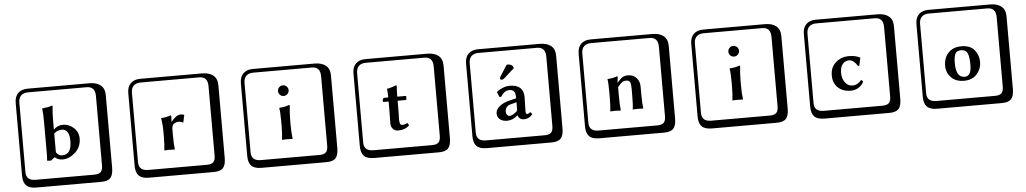

<svg xmlns="http://www.w3.org/2000/svg" viewBox="-45 -1205 9986 1868"><g transform="rotate(-5 4948.0 -271.0)"><path d="M467.8 -112.8Q493.7 -77.6 523.9 -78.1Q574.7 -78.1 596.4 -112.1Q618.2 -146 618.2 -213.9Q618.2 -268.1 599.1 -297.6Q580.1 -327.1 545.9 -327.1Q498 -327.1 467.8 -295.9ZM467.8 -420.9V-334Q503.9 -374 561 -374Q615.2 -374 662.6 -333Q710 -292 710 -227.1Q710 -144 651.4 -91.1Q592.8 -38.1 527.8 -38.1Q483.9 -38.1 452.1 -65.9Q448.2 -63 434.1 -53Q419.9 -43 416 -37.1Q381.8 -37.1 375 -40Q378.9 -63 378.9 -99.1V-407.2Q378.9 -503.4 372.1 -547.9L373 -549.8Q433.1 -555.7 467.8 -568.8Q474.6 -568.8 475.1 -562Q467.8 -507.8 467.8 -420.9ZM249 -717.8Q204.1 -717.8 179.9 -693.8Q155.8 -669.9 155.8 -625V53.2Q155.8 136.2 249 136.2H820.8Q865.7 136.2 884.8 117.2Q903.8 98.1 903.8 53.2V-625Q903.8 -717.8 820.8 -717.8ZM1000 84Q1000 152.8 973.4 182.4Q946.8 211.9 880.9 211.9H249Q181.2 211.9 150.6 181.4Q120.1 150.9 120.1 84V-625Q120.1 -687 154.1 -720.5Q188 -753.9 249 -753.9H851.1Q920.9 -753.9 960.4 -721.9Q1000 -689.9 1000 -625Z M1616.7 -310.1Q1632.8 -335 1659.2 -354.5Q1685.5 -374 1709.5 -374Q1721.7 -374 1740.7 -368.2L1743.7 -366.2L1728.5 -295.9L1722.7 -293.9Q1709.5 -305.2 1679.7 -305.2Q1672.9 -305.2 1664.3 -303Q1655.8 -300.8 1643.8 -295.4Q1631.8 -290 1624.3 -276.1Q1616.7 -262.2 1616.7 -242.2V-176.8Q1616.7 -90.8 1623.5 -41L1622.6 -39.1Q1593.8 -41 1568.8 -41L1520.5 -39.1V-41Q1527.3 -88.9 1527.8 -176.8V-221.2Q1527.8 -293 1516.6 -353L1517.6 -355Q1572.8 -358.9 1609.4 -374Q1616.2 -374 1616.7 -366.2L1614.7 -310.1ZM1348.6 -717.8Q1303.7 -717.8 1279.5 -693.8Q1255.4 -669.9 1255.4 -625V53.2Q1255.4 136.2 1348.6 136.2H1920.4Q1965.3 136.2 1984.4 117.2Q2003.4 98.1 2003.4 53.2V-625Q2003.4 -717.8 1920.4 -717.8ZM2099.6 84Q2099.6 152.8 2073 182.4Q2046.4 211.9 1980.5 211.9H1348.6Q1280.8 211.9 1250.2 181.4Q1219.7 150.9 1219.7 84V-625Q1219.7 -687 1253.7 -720.5Q1287.6 -753.9 1348.6 -753.9H1950.7Q2020.5 -753.9 2060.1 -721.9Q2099.6 -689.9 2099.6 -625Z M2448.2 -717.8Q2403.3 -717.8 2379.2 -693.8Q2355 -669.9 2355 -625V53.2Q2355 136.2 2448.2 136.2H3020Q3064.9 136.2 3084 117.2Q3103 98.1 3103 53.2V-625Q3103 -717.8 3020 -717.8ZM3199.2 84Q3199.2 152.8 3172.6 182.4Q3146 211.9 3080.1 211.9H2448.2Q2380.4 211.9 2349.9 181.4Q2319.3 150.9 2319.3 84V-625Q2319.3 -687 2353.3 -720.5Q2387.2 -753.9 2448.2 -753.9H3050.3Q3120.1 -753.9 3159.7 -721.9Q3199.2 -689.9 3199.2 -625ZM2687.3 -481.4Q2672.4 -497.1 2672.4 -518.1Q2672.4 -539.1 2687.3 -554.4Q2702.1 -569.8 2724.1 -569.8Q2746.1 -569.8 2761.2 -554.4Q2776.4 -539.1 2776.4 -518.1Q2776.4 -497.1 2761.2 -481.4Q2746.1 -465.8 2724.1 -465.8Q2702.1 -465.8 2687.3 -481.4ZM2678.2 -221.2Q2678.2 -309.1 2670.4 -353L2672.4 -355Q2731.4 -358.9 2767.1 -374Q2773.9 -374 2774.4 -366.2Q2766.6 -305.2 2766.1 -232.9V-180.2Q2766.1 -101.1 2774.4 -43.9L2772.5 -42Q2747.6 -43.9 2722.2 -43.9L2671.4 -42L2670.4 -43.9Q2678.2 -99.1 2678.2 -180.2Z M3689 -323.2Q3679.2 -323.2 3678.7 -334Q3678.7 -341.8 3683.8 -352.3Q3689 -362.8 3694.8 -362.8H3735.8Q3735.8 -413.6 3731 -445.8L3731.9 -448.2Q3758.8 -450.2 3820.8 -474.1Q3827.6 -474.1 3827.6 -466.8Q3823.7 -409.7 3823.7 -362.8H3904.8Q3910.6 -362.8 3910.6 -357.9V-333Q3910.6 -323.2 3893.1 -323.2H3823.7V-245.1Q3823.7 -220.2 3822.8 -184.1Q3821.8 -147.9 3821.8 -139.2Q3821.8 -85 3846.7 -85Q3874.5 -85 3897.9 -99.1Q3912.1 -90.3 3911.6 -71.8Q3869.6 -33.7 3805.7 -34.2Q3771.5 -34.2 3752.7 -56.2Q3733.9 -78.1 3733.9 -106.9Q3733.9 -115.7 3734.9 -163.8Q3735.8 -211.9 3735.8 -236.8V-323.2ZM3547.9 -717.8Q3502.9 -717.8 3478.8 -693.8Q3454.6 -669.9 3454.6 -625V53.2Q3454.6 136.2 3547.9 136.2H4119.6Q4164.6 136.2 4183.6 117.2Q4202.6 98.1 4202.6 53.2V-625Q4202.6 -717.8 4119.6 -717.8ZM4298.8 84Q4298.8 152.8 4272.2 182.4Q4245.6 211.9 4179.7 211.9H3547.9Q3480 211.9 3449.5 181.4Q3418.9 150.9 3418.9 84V-625Q3418.9 -687 3452.9 -720.5Q3486.8 -753.9 3547.9 -753.9H4149.9Q4219.7 -753.9 4259.3 -721.9Q4298.8 -689.9 4298.8 -625Z M4909.7 -578.1Q4914.1 -580.6 4922.9 -580.6Q4953.1 -580.6 4970.2 -560.5L4978 -541L4878.9 -451.7Q4864.3 -438.5 4848.1 -438.5Q4843.3 -438.5 4839.1 -442.4Q4835 -446.3 4835 -450.7Q4835 -461.4 4841.3 -470.7ZM4974.6 -208 4914.6 -191.9Q4862.8 -177.7 4862.3 -124Q4862.3 -106.9 4871.8 -94Q4881.3 -81.1 4897.5 -81.1Q4920.4 -81.1 4961.4 -112.8Q4974.6 -124 4974.6 -132.8ZM5054.2 -106.9Q5054.2 -84 5072.3 -84Q5077.1 -84 5099.6 -100.1L5101.6 -98.1Q5109.4 -94.2 5117.7 -78.1Q5083.5 -36.1 5033.2 -36.1Q5009.3 -36.1 4993.9 -48.6Q4978.5 -61 4973.6 -80.1H4972.7Q4923.8 -36.1 4868.7 -36.1Q4826.7 -36.1 4799.6 -57.1Q4772.5 -78.1 4772.5 -117.2Q4772.5 -154.3 4810.5 -185.1Q4848.6 -215.8 4904.3 -229L4970.2 -245.1Q4974.1 -245.1 4974.6 -253.9Q4974.6 -295.9 4960.4 -314Q4946.3 -332 4915.5 -332Q4865.7 -332 4830.6 -272.9L4813.5 -273.9L4793.5 -323.2L4796.4 -326.2Q4814.5 -342.3 4850.3 -357.7Q4886.2 -373 4922.4 -373Q5057.1 -373 5057.6 -251Q5057.6 -249 5055.9 -184.6Q5054.2 -120.1 5054.2 -106.9ZM4647.5 -717.8Q4602.5 -717.8 4578.4 -693.8Q4554.2 -669.9 4554.2 -625V53.2Q4554.2 136.2 4647.5 136.2H5219.2Q5264.2 136.2 5283.2 117.2Q5302.2 98.1 5302.2 53.2V-625Q5302.2 -717.8 5219.2 -717.8ZM5398.4 84Q5398.4 152.8 5371.8 182.4Q5345.2 211.9 5279.3 211.9H4647.5Q4579.6 211.9 4549.1 181.4Q4518.6 150.9 4518.6 84V-625Q4518.6 -687 4552.5 -720.5Q4586.4 -753.9 4647.5 -753.9H5249.5Q5319.3 -753.9 5358.9 -721.9Q5398.4 -689.9 5398.4 -625Z M6190.9 -180.2Q6190.9 -91.3 6198.2 -41L6197.3 -39.1Q6172.4 -41 6146 -41Q6146 -41 6096.2 -39.1L6095.2 -41Q6102.1 -82 6102.1 -180.2V-246.1Q6102.1 -289.1 6092.5 -306.6Q6083 -324.2 6055.2 -324.2Q6031.2 -324.2 6016.6 -313.7Q6002 -303.2 5972.2 -268.1V-180.2Q5972.2 -91.3 5979 -41L5978 -39.1Q5953.1 -41 5928.2 -41L5876 -39.1V-41Q5882.8 -88.9 5882.8 -180.2V-221.2Q5882.8 -316.4 5876 -353L5877 -355Q5934.1 -358.9 5970.2 -374Q5977.1 -374 5977.1 -366.2L5970.2 -312H5972.2Q6006.3 -352.1 6026.6 -363Q6046.9 -374 6078.1 -374Q6127.9 -374 6159.4 -340.1Q6190.9 -306.2 6190.9 -254.9ZM5747.1 -717.8Q5702.1 -717.8 5678 -693.8Q5653.8 -669.9 5653.8 -625V53.2Q5653.8 136.2 5747.1 136.2H6318.8Q6363.8 136.2 6382.8 117.2Q6401.9 98.1 6401.9 53.2V-625Q6401.9 -717.8 6318.8 -717.8ZM6498 84Q6498 152.8 6471.4 182.4Q6444.8 211.9 6378.9 211.9H5747.1Q5679.2 211.9 5648.7 181.4Q5618.2 150.9 5618.2 84V-625Q5618.2 -687 5652.1 -720.5Q5686 -753.9 5747.1 -753.9H6349.1Q6418.9 -753.9 6458.5 -721.9Q6498 -689.9 6498 -625Z M6846.7 -717.8Q6801.8 -717.8 6777.6 -693.8Q6753.4 -669.9 6753.4 -625V53.2Q6753.4 136.2 6846.7 136.2H7418.5Q7463.4 136.2 7482.4 117.2Q7501.5 98.1 7501.5 53.2V-625Q7501.5 -717.8 7418.5 -717.8ZM7597.7 84Q7597.7 152.8 7571 182.4Q7544.4 211.9 7478.5 211.9H6846.7Q6778.8 211.9 6748.3 181.4Q6717.8 150.9 6717.8 84V-625Q6717.8 -687 6751.7 -720.5Q6785.6 -753.9 6846.7 -753.9H7448.7Q7518.6 -753.9 7558.1 -721.9Q7597.7 -689.9 7597.7 -625ZM7085.7 -481.4Q7070.8 -497.1 7070.8 -518.1Q7070.8 -539.1 7085.7 -554.4Q7100.6 -569.8 7122.6 -569.8Q7144.5 -569.8 7159.7 -554.4Q7174.8 -539.1 7174.8 -518.1Q7174.8 -497.1 7159.7 -481.4Q7144.5 -465.8 7122.6 -465.8Q7100.6 -465.8 7085.7 -481.4ZM7076.7 -221.2Q7076.7 -309.1 7068.8 -353L7070.8 -355Q7129.9 -358.9 7165.5 -374Q7172.4 -374 7172.9 -366.2Q7165 -305.2 7164.6 -232.9V-180.2Q7164.6 -101.1 7172.9 -43.9L7170.9 -42Q7146 -43.9 7120.6 -43.9L7069.8 -42L7068.8 -43.9Q7076.7 -99.1 7076.7 -180.2Z M8235.4 -332Q8195.3 -332 8170.4 -303Q8145.5 -273.9 8145.5 -219.2Q8145.5 -160.2 8173.8 -122.6Q8202.1 -85 8245.1 -85Q8295.9 -85 8333.5 -130.9H8335.4Q8350.6 -122.1 8351.1 -111.8Q8335.9 -79.6 8302 -57.9Q8268.1 -36.1 8227.1 -36.1Q8146 -36.1 8099.6 -81.1Q8053.2 -126 8053.2 -200.2Q8053.2 -278.3 8105.7 -325.7Q8158.2 -373 8236.3 -373Q8298.3 -373 8344.2 -349.1L8345.2 -347.2L8328.1 -271L8315.4 -270Q8299.3 -296.9 8277.8 -314.5Q8256.3 -332 8235.4 -332ZM7946.3 -717.8Q7901.4 -717.8 7877.2 -693.8Q7853 -669.9 7853 -625V53.2Q7853 136.2 7946.3 136.2H8518.1Q8563 136.2 8582 117.2Q8601.1 98.1 8601.1 53.2V-625Q8601.1 -717.8 8518.1 -717.8ZM8697.3 84Q8697.3 152.8 8670.7 182.4Q8644 211.9 8578.1 211.9H7946.3Q7878.4 211.9 7847.9 181.4Q7817.4 150.9 7817.4 84V-625Q7817.4 -687 7851.3 -720.5Q7885.3 -753.9 7946.3 -753.9H8548.3Q8618.2 -753.9 8657.7 -721.9Q8697.3 -689.9 8697.3 -625Z M9159.7 -196.8Q9159.7 -274.9 9206.3 -324Q9252.9 -373 9333 -373Q9419.9 -373 9460.9 -322.5Q9502 -272 9502 -204.1Q9502 -138.2 9457 -87.2Q9412.1 -36.1 9331.1 -36.1Q9251 -36.1 9205.3 -83.5Q9159.7 -130.9 9159.7 -196.8ZM9326.7 -335Q9303.7 -335 9288.8 -325.9Q9273.9 -316.9 9267.3 -298.3Q9260.7 -279.8 9258.3 -261.5Q9255.9 -243.2 9255.9 -214.8Q9255.9 -73.7 9340.8 -74.2Q9405.8 -74.2 9405.8 -184.1Q9405.8 -266.1 9389.2 -300.5Q9372.6 -335 9326.7 -335ZM9045.9 -717.8Q9001 -717.8 8976.8 -693.8Q8952.6 -669.9 8952.6 -625V53.2Q8952.6 136.2 9045.9 136.2H9617.7Q9662.6 136.2 9681.6 117.2Q9700.7 98.1 9700.7 53.2V-625Q9700.7 -717.8 9617.7 -717.8ZM9796.9 84Q9796.9 152.8 9770.3 182.4Q9743.7 211.9 9677.7 211.9H9045.9Q8978 211.9 8947.5 181.4Q8917 150.9 8917 84V-625Q8917 -687 8950.9 -720.5Q8984.9 -753.9 9045.9 -753.9H9647.9Q9717.8 -753.9 9757.3 -721.9Q9796.9 -689.9 9796.9 -625Z"/></g></svg>

Font: Linux Biolinum Keyboard O
Style: Regular
Weight: 700
Designer: Philipp H. Poll
Foundry: Philipp H. Poll
Version: Version 0.6.1